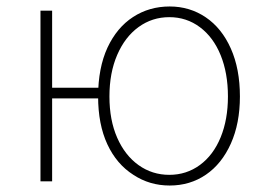

<svg xmlns="http://www.w3.org/2000/svg" viewBox="-20 -560 821 593"><path d="M105 -527H141V-289H296V-256H141V0H105ZM392 -20Q340 -53 311.5 -114.5Q283 -176 283 -262Q283 -350 312 -413Q341 -475 391 -507.5Q441 -540 504 -540Q566 -540 615.5 -506.5Q665 -473 693 -410Q721 -347 721 -262Q721 -179 693 -116.5Q665 -54 616 -20.5Q567 13 504 13Q442 13 392 -20ZM684 -262Q684 -334 661.5 -389.5Q639 -445 597.5 -476Q556 -507 503 -507Q450 -507 408 -476.5Q366 -446 342 -390.5Q318 -335 318 -262Q318 -189 342 -134.5Q366 -80 408 -50Q450 -20 503 -20Q556 -20 597.5 -50.5Q639 -81 661.5 -136Q684 -191 684 -262Z"/></svg>

Font: Merged Yaku Han JP Thin
Style: Regular
Weight: 250
Designer: Ryoko NISHIZUKA 西塚涼子 (kana, bopomofo & ideographs); Paul D. Hunt (Latin, Greek & Cyrillic); Sandoll Communications 산돌커뮤니
Foundry: Adobe
Version: Version 2.004